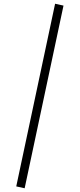

<svg xmlns="http://www.w3.org/2000/svg" viewBox="-20 -725 428 1028"><path d="M275 -705 320 -695 112 283 67 273Z"/></svg>

Font: Ysabeau Semilight
Style: Italic
Weight: 300
Italic angle: -12°
Designer: Christian Thalmann (Catharsis Fonts)
Version: Version 0.003